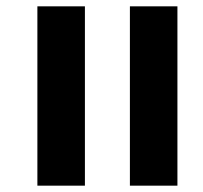

<svg xmlns="http://www.w3.org/2000/svg" viewBox="-20 -586 640 606"><path d="M98 0V-566H248V0ZM390 0V-566H540V0Z"/></svg>

Font: Noto Serif Kannada Black
Style: Regular
Weight: 900
Version: Version 2.003